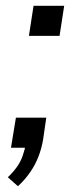

<svg xmlns="http://www.w3.org/2000/svg" viewBox="-20 -511 259 664"><path d="M42 133 7 102Q25 85 38 67Q51 49 58.5 27.5Q66 6 70 -16L84 0H18L35 -104H140L129 -28Q124 2 113 30.5Q102 59 84 85Q66 111 42 133ZM80 -387 96 -491H202L186 -387Z"/></svg>

Font: Nunito Sans 10pt Condensed Medium
Style: Italic
Weight: 500
Width: 3
Italic angle: -9°
Designer: Vernon Adams
Foundry: Vernon Adams
Version: Version 3.101;gftools[0.9.27]